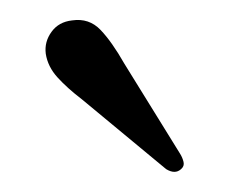

<svg xmlns="http://www.w3.org/2000/svg" viewBox="-20 -670 234 193"><path d="M105 -606 161 -515.5Q163.5 -511.5 164.5 -507.2Q165.5 -503 162 -500Q156 -494.5 147 -500L62.5 -570Q47.5 -581.5 37.8 -592.2Q28 -603 26 -616Q24.5 -628 31.8 -638Q39 -648 52.5 -649.5Q69.5 -652 81 -640Q92.5 -628 105 -606Z"/></svg>

Font: Fraunces 72pt Soft Light
Style: Regular
Weight: 300
Version: Version 1.000;[b76b70a41]